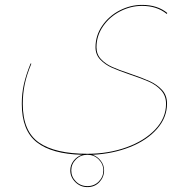

<svg xmlns="http://www.w3.org/2000/svg" viewBox="-20 -545 782 784"><path d="M512 -244Q562 -227 591.5 -213.5Q621 -200 641.5 -178Q662 -156 662 -122Q662 -65 621 -18.5Q580 28 510.5 55.5Q441 83 358 87Q378 94 391.5 111.5Q405 129 405 151Q405 178 386 198.5Q367 219 337 219Q308 219 287.5 198.5Q267 178 267 151Q267 129 280.5 111.5Q294 94 315 87Q192 84 130.5 36Q69 -12 69 -121Q69 -163 77.5 -201Q86 -239 105 -286L108 -285Q89 -239 81 -201Q73 -163 73 -121Q73 -9 139 37Q205 83 337 83Q423 83 496.5 56.5Q570 30 614 -16.5Q658 -63 658 -121Q658 -154 638 -176Q618 -198 589 -211Q560 -224 512 -240Q465 -256 437 -268.5Q409 -281 389.5 -301.5Q370 -322 370 -352Q370 -400 397.5 -440Q425 -480 469 -502.5Q513 -525 560 -525Q623 -525 663 -492L661 -488Q621 -521 560 -521Q514 -521 471 -499Q428 -477 401 -438Q374 -399 374 -352Q374 -323 392.5 -303.5Q411 -284 437.5 -272Q464 -260 512 -244ZM337 87Q309 87 290 106Q271 125 271 151Q271 177 290 196Q309 215 337 215Q365 215 383.5 196Q402 177 402 151Q402 125 383 106Q364 87 337 87Z"/></svg>

Font: FiraGO Four
Style: Regular
Weight: 100
Designer: bBox Type
Foundry: bBox Type GmbH
Version: Version 1.001